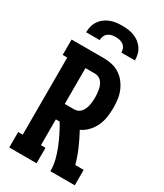

<svg xmlns="http://www.w3.org/2000/svg" viewBox="-233 -1043 965 1132"><g transform="rotate(30 250.0 -477.5)"><path d="M31 0V-105H62V-630H31V-735H252Q280 -735 308 -728.5Q336 -722 359.5 -706.5Q383 -691 400.5 -668Q418 -645 428.5 -619Q439 -593 442.5 -564.5Q446 -536 446 -508Q446 -477 441.5 -446Q437 -415 424 -386.5Q411 -358 389 -334.5Q367 -311 339 -298Q364 -252 385 -204Q406 -156 420 -105H477V0H311Q311 -38 302 -74.5Q293 -111 279 -146Q265 -181 248 -215Q231 -249 212 -281H186V-105H217V0ZM186 -386H252Q265 -386 277 -392Q289 -398 297 -408.5Q305 -419 310 -431Q315 -443 317.5 -456Q320 -469 321 -482Q322 -495 322 -508Q322 -521 321 -534Q320 -547 317.5 -560Q315 -573 310 -585.5Q305 -598 297 -608Q289 -618 277 -624Q265 -630 252 -630H186ZM84 -815Q84 -836 89 -856Q94 -876 105.5 -893Q117 -910 133.5 -922.5Q150 -935 169.5 -942.5Q189 -950 209 -952.5Q229 -955 250 -955Q271 -955 291 -952.5Q311 -950 330.5 -942.5Q350 -935 366.5 -922.5Q383 -910 394.5 -893Q406 -876 411 -856Q416 -836 416 -815H324Q324 -829 318.5 -842Q313 -855 302 -863.5Q291 -872 277.5 -875Q264 -878 250 -878Q236 -878 222.5 -875Q209 -872 198 -863.5Q187 -855 181.5 -842Q176 -829 176 -815Z"/></g></svg>

Font: Iosevka Curly Slab Extrabold
Style: Regular
Weight: 800
Monospace: yes
Designer: Belleve Invis
Foundry: Belleve Invis
Version: Version 22.1.2; ttfautohint (v1.8.4)